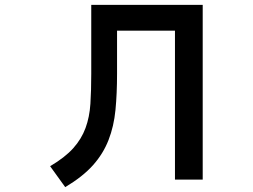

<svg xmlns="http://www.w3.org/2000/svg" viewBox="-20 -696 1040 789"><path d="M813 42H699V-570H461V-393Q461 -311 454.5 -244Q448 -177 426 -120.5Q404 -64 362 -17Q320 30 248 73L186 -13Q247 -49 281 -87Q315 -125 331.5 -170Q348 -215 351.5 -269.5Q355 -324 355 -393V-676H813Z"/></svg>

Font: NanumGothicCoding
Style: Bold
Weight: 700
Monospace: yes
Designer: Kwon Bruce; Nicolas Noh; Sung-woo Choi; Go-un Cha; Soo-hyun Park;
Foundry: NHN Corporation
Version: Version 2.000;PS 1;hotconv 1.0.49;makeotf.lib2.0.14853